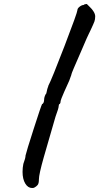

<svg xmlns="http://www.w3.org/2000/svg" viewBox="-20 -793 497 962"><path d="M141 149Q120 149 106.5 126.5Q93 104 93 68Q93 47 97 28Q108 -1 108 -14Q112 -33 149 -148Q186 -263 191 -272Q195 -272 198 -278.5Q201 -285 201 -293Q201 -302 204.5 -311.5Q208 -321 212 -325Q212 -328 214.5 -336Q217 -344 217 -347Q217 -349 219.5 -354.5Q222 -360 222 -363Q239 -395 303.5 -563Q368 -731 368 -743Q368 -751 379 -759.5Q390 -768 399 -768Q404 -773 415 -773L431 -757Q441 -748 449 -735Q457 -722 457 -711Q457 -696 453 -685Q449 -674 433 -640Q430 -633 425 -623.5Q420 -614 414 -600L386 -535Q338 -426 338 -421Q338 -418 334 -408.5Q330 -399 327 -389Q319 -373 301.5 -332.5Q284 -292 284 -288Q284 -277 279 -272Q276 -272 275 -267.5Q274 -263 274 -261Q274 -251 258 -208Q223 -89 199 -4Q175 81 175 105Q175 126 168.5 134Q162 142 150 148Q147 149 141 149Z"/></svg>

Font: Caveat
Style: Bold
Weight: 700
Designer: Pablo Impallari
Foundry: Pablo Impallari
Version: Version 1.500; ttfautohint (v1.6)